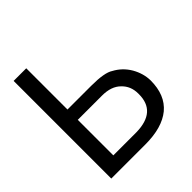

<svg xmlns="http://www.w3.org/2000/svg" viewBox="-193 -861 1001 1001"><g transform="rotate(-45 308.0 -360.0)"><path d="M153 -720H60V0H311Q435 0 501 -54Q567 -109 567 -217Q566 -269 538 -318Q509 -367 460 -393Q426 -416 328 -416H153ZM153 -78V-340H332Q400 -340 436 -304Q473 -269 473 -214V-209Q473 -81 324 -78Z"/></g></svg>

Font: Sawarabi Gothic
Style: Regular
Weight: 400
Designer: mshio (mshio@users.sourceforge.jp)
Version: Version 20141215